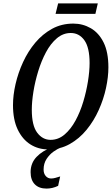

<svg xmlns="http://www.w3.org/2000/svg" viewBox="-20 -863 656 1123"><path d="M263 11Q204 11 157.5 -18.5Q111 -48 83.5 -105.5Q56 -163 56 -248Q56 -306 71 -371.5Q86 -437 115 -500Q144 -563 186.5 -613.5Q229 -664 284.5 -694.5Q340 -725 409 -725Q464 -725 511 -698Q558 -671 586 -614.5Q614 -558 614 -469Q614 -413 600 -348Q586 -283 557.5 -219.5Q529 -156 486.5 -104Q444 -52 388 -20.5Q332 11 263 11ZM276 -45Q321 -45 357.5 -76Q394 -107 421.5 -157.5Q449 -208 467 -268Q485 -328 494.5 -387.5Q504 -447 504 -494Q504 -585 473.5 -627.5Q443 -670 394 -670Q349 -670 312.5 -639Q276 -608 249 -557.5Q222 -507 203.5 -446.5Q185 -386 175.5 -327Q166 -268 166 -221Q166 -129 197.5 -87Q229 -45 276 -45ZM252 240Q208 240 183.5 215Q159 190 159 144Q159 91 194 54.5Q229 18 282 0H336Q317 7 293.5 23.5Q270 40 252.5 66.5Q235 93 235 129Q235 152 247.5 166.5Q260 181 279 181Q291 181 303.5 177.5Q316 174 332 169L320 224Q287 240 252 240ZM305 -782 320 -843H552L538 -782Z"/></svg>

Font: Noto Serif ExtraCondensed Medium
Style: Italic
Weight: 500
Width: 2
Italic angle: -12°
Designer: Monotype Design Team
Foundry: Monotype Imaging Inc.
Version: Version 2.013; ttfautohint (v1.8.4.7-5d5b)